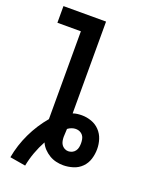

<svg xmlns="http://www.w3.org/2000/svg" viewBox="-152 -807 716 953"><g transform="rotate(20 206.5 -330.5)"><path d="M105 74 22 60Q34 -7 63.5 -69Q93 -131 137 -183V-647H13V-735H238V-250Q249 -254 261 -255.5Q273 -257 285 -257Q311 -257 336 -248Q361 -239 379 -220Q397 -201 405 -176Q413 -151 413 -125Q413 -98 405 -72Q397 -46 378 -27Q359 -8 333 0Q307 8 281 8Q262 8 243 3.5Q224 -1 207.5 -11Q191 -21 177.5 -35Q164 -49 156 -67Q138 -34 125 1.5Q112 37 105 74ZM281 -66Q291 -66 301 -70.5Q311 -75 317.5 -84Q324 -93 326 -103.5Q328 -114 328 -125Q328 -135 326 -146Q324 -157 317.5 -165.5Q311 -174 301 -178.5Q291 -183 280 -183Q269 -183 258 -179Q247 -175 238 -168Q238 -158 237 -147Q236 -136 236 -126Q236 -115 238 -104.5Q240 -94 245.5 -85.5Q251 -77 260.5 -71.5Q270 -66 281 -66Z"/></g></svg>

Font: Iosevka Custom Semibold
Style: Regular
Weight: 600
Designer: Belleve Invis
Foundry: Belleve Invis
Version: Version 27.0.2; ttfautohint (v1.8.4)